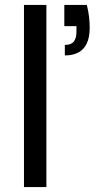

<svg xmlns="http://www.w3.org/2000/svg" viewBox="-20 -760 409 780"><path d="M241.3 -740H332.8Q339.3 -713.5 341.9 -690.9Q344.4 -668.4 344.4 -647.6Q344.4 -609 332.8 -584.1Q321.3 -559.2 298.8 -547Q276.2 -534.8 243.4 -534.8V-577.5Q268.6 -577.5 279.6 -590.9Q290.6 -604.3 290.6 -630.8V-653.8H241.3ZM77.4 0V-740H168.4V0Z"/></svg>

Font: Poppins Variable
Style: Regular
Weight: 100
Designer: Jonny Pinhorn
Foundry: Indian Type Foundry
Version: Version 6.000